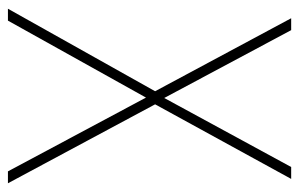

<svg xmlns="http://www.w3.org/2000/svg" viewBox="-155 -599 754 484"><g transform="rotate(90 222.0 -357.0)"><path d="M442 0H412L226 -348L32 0H2L210 -371L26 -714H56L227 -394L401 -714H431L243 -371Z"/></g></svg>

Font: Noto Sans Tamil SemiCondensed Thin
Style: Regular
Weight: 100
Width: 4
Designer: Jelle Bosma - Monotype Design Team
Foundry: Monotype Imaging Inc.
Version: Version 2.004; ttfautohint (v1.8.4.7-5d5b)